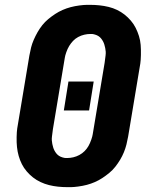

<svg xmlns="http://www.w3.org/2000/svg" viewBox="-20 -763 640 791"><path d="M257 8Q238 8 219 6Q200 4 182 -0.5Q164 -5 147 -13Q130 -21 116 -32Q102 -43 90 -57Q78 -71 70 -87Q62 -103 57 -120.5Q52 -138 50 -157Q48 -176 48.5 -198.5Q49 -221 51 -234L101 -534Q104 -551 108 -567Q112 -583 119 -599Q126 -615 134.5 -630Q143 -645 154 -659Q165 -673 179 -684.5Q193 -696 207.5 -705.5Q222 -715 238 -722Q254 -729 271 -733.5Q288 -738 307 -740.5Q326 -743 338 -743H352Q371 -743 390 -741Q409 -739 427.5 -734.5Q446 -730 462.5 -722Q479 -714 493 -703Q507 -692 519 -678Q531 -664 539 -648Q547 -632 552.5 -614.5Q558 -597 559.5 -578Q561 -559 560.5 -536.5Q560 -514 558 -501L508 -201Q505 -184 501 -168Q497 -152 490.5 -136Q484 -120 475 -105Q466 -90 455 -76Q444 -62 430 -50.5Q416 -39 401.5 -29.5Q387 -20 371 -13Q355 -6 338 -1.5Q321 3 302 5.5Q283 8 272 8ZM251 -112H257Q269 -112 282 -115Q295 -118 307 -124.5Q319 -131 328.5 -140.5Q338 -150 344.5 -161.5Q351 -173 356 -187.5Q361 -202 362 -210L411 -504Q412 -512 413 -519.5Q414 -527 415 -535Q416 -543 415.5 -550.5Q415 -558 413.5 -565Q412 -572 410 -579Q408 -586 404.5 -592.5Q401 -599 396.5 -604.5Q392 -610 386 -614Q380 -618 371.5 -620.5Q363 -623 359 -623H352Q340 -623 327 -620Q314 -617 302 -610.5Q290 -604 281 -594.5Q272 -585 265 -573.5Q258 -562 253 -547.5Q248 -533 247 -525L198 -231Q197 -223 196 -215.5Q195 -208 194 -200Q193 -192 193.5 -184.5Q194 -177 195.5 -170Q197 -163 199 -156Q201 -149 204.5 -142.5Q208 -136 212.5 -130.5Q217 -125 223 -121Q229 -117 237.5 -114.5Q246 -112 251 -112ZM243 -308 262 -427H366L347 -308Z"/></svg>

Font: Iosevka Aile Heavy Oblique
Style: Regular
Weight: 900
Italic angle: -9°
Designer: Belleve Invis
Foundry: Belleve Invis
Version: Version 31.1.0; ttfautohint (v1.8.4)